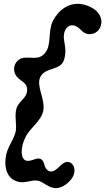

<svg xmlns="http://www.w3.org/2000/svg" viewBox="-20 -807 543 990"><path d="M359 -676C394 -670 400 -634 437 -631C512 -625 544 -746 418 -782C337 -805 278 -750 252 -698C225 -640 248 -576 211 -532C179 -494 135 -516 98 -508C60 -500 42 -458 59 -424C75 -389 120 -388 120 -344C120 -300 76 -286 65 -248C53 -207 69 -159 60 -125C48 -80 14 -44 9 8C2 62 18 116 73 130C107 140 141 120 171 124C204 128 228 164 271 163C312 161 366 115 364 70C362 30 329 19 306 35C282 52 258 90 229 73C203 58 214 25 190 13C168 2 141 29 114 21C85 12 84 -49 114 -105C139 -151 196 -186 204 -240C212 -297 167 -363 187 -408C212 -464 293 -439 311 -501C326 -551 309 -588 309 -617C309 -652 328 -681 359 -676Z"/></svg>

Font: PicNic
Style: Regular
Weight: 400
Designer: Mariel Nils
Foundry: Velvetyne Type Foundry
Version: Version 2.000;Glyphs 3.2.3 (3260)